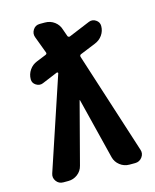

<svg xmlns="http://www.w3.org/2000/svg" viewBox="-112 -817 723 893"><g transform="rotate(-15 250.0 -370.0)"><path d="M309.6 -543 466.8 -53.7Q473.6 -34.2 460.9 -17.1Q448.2 0 426.8 0H399.4Q374 0 354 -15.6Q334 -31.2 328.1 -54.7L254.9 -348.6Q254.9 -349.6 253.9 -349.6Q252.9 -349.6 252.9 -348.6L175.8 -54.7Q169.9 -30.3 149.9 -15.1Q129.9 0 105.5 0H81.1Q59.6 0 47.4 -17.1Q35.2 -34.2 42 -53.7L189.5 -496.1Q190.4 -498 188 -500Q185.5 -502 183.6 -501L108.4 -469.7Q91.8 -462.9 75.2 -473.1Q58.6 -483.4 58.6 -502Q58.6 -526.4 72.3 -546.4Q85.9 -566.4 108.4 -575.2L154.3 -593.8Q163.1 -597.7 159.2 -605.5L128.9 -686.5Q122.1 -705.1 133.3 -722.7Q144.5 -740.2 166 -740.2H190.4Q216.8 -740.2 236.8 -725.1Q256.8 -710 263.7 -685.5L275.4 -652.3Q276.4 -649.4 279.8 -647.9Q283.2 -646.5 286.1 -647.5L389.6 -690.4Q407.2 -697.3 423.3 -686.5Q439.5 -675.8 439.5 -657.2Q439.5 -632.8 425.8 -613.3Q412.1 -593.8 389.6 -585L315.4 -554.7Q307.6 -551.8 309.6 -543Z"/></g></svg>

Font: Rounded Mgen+ 1m bold
Style: Bold
Weight: 700
Designer: [Source Han Sans]
Ryoko NISHIZUKA  (kana & ideographs); Paul D. Hunt (Latin, Greek & Cyrillic); Wenlong ZHANG  (bopomofo
Version: Version 1.059.20150602